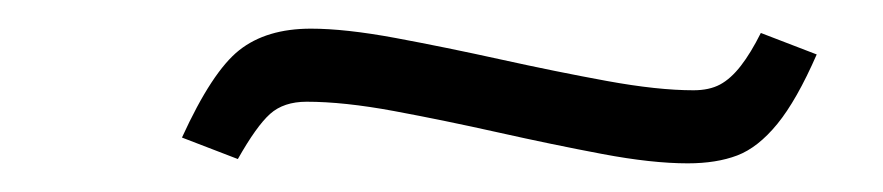

<svg xmlns="http://www.w3.org/2000/svg" viewBox="-20 -356 616 134"><path d="M460 -242Q435 -242 400.5 -248.5Q366 -255 328 -263.5Q290 -272 255 -278.5Q220 -285 194 -285Q178 -285 168.5 -276.5Q159 -268 146 -245L107 -260Q128 -306 147 -321Q166 -336 197 -336Q221 -336 256 -329.5Q291 -323 329.5 -314.5Q368 -306 403.5 -299.5Q439 -293 464 -293Q475 -293 482.5 -297Q490 -301 497 -310Q504 -319 511 -333L550 -318Q536 -286 522.5 -269.5Q509 -253 494.5 -247.5Q480 -242 460 -242Z"/></svg>

Font: Literata Light
Style: Italic
Weight: 300
Italic angle: -2°
Designer: Latin by Veronika Burian and Jose Scaglione. Greek by Irene Vlachou. Cyrillic by Vera Evstafieva
Foundry: TypeTogether
Version: Version 3.103;gftools[0.9.29]